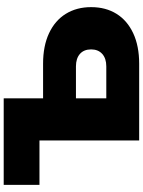

<svg xmlns="http://www.w3.org/2000/svg" viewBox="116 -906 790 1063"><g transform="rotate(-90 511.5 -375.0)"><path d="M393 -532H690Q788 -532 858.5 -499Q929 -466 966 -406Q1003 -346 1003 -266Q1003 -185 966 -125.5Q929 -66 858.5 -33Q788 0 690 0H265V-647L370 -552H19V-750H498V-77L393 -182H675Q719 -182 744 -204.5Q769 -227 769 -266Q769 -306 744 -328Q719 -350 675 -350H393Z"/></g></svg>

Font: Unbounded ExtraBold
Style: Regular
Weight: 800
Designer: Luke Prowse, Jean-Baptiste Morizot, Fátima Lázaro, Florian Runge
Foundry: NaN
Version: Version 1.701;gftools[0.9.28.dev5+ged2979d]